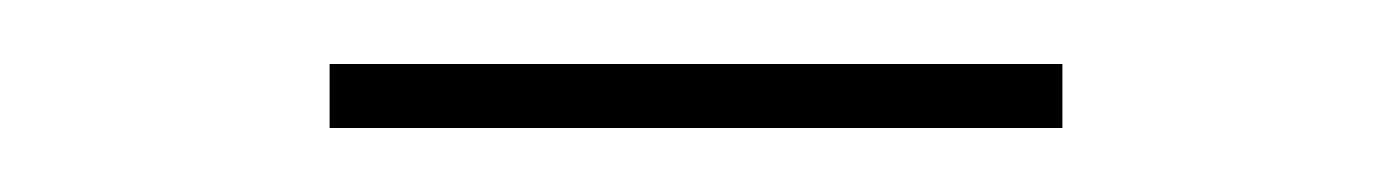

<svg xmlns="http://www.w3.org/2000/svg" viewBox="-20 -335 435 60"><path d="M83 -295V-315H312V-295Z"/></svg>

Font: Plexus Sans Thin
Style: Regular
Weight: 250
Version: Version 2.001;PS 002.001;hotconv 1.0.70;makeotf.lib2.5.58329